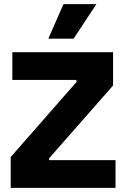

<svg xmlns="http://www.w3.org/2000/svg" viewBox="-20 -914 613 934"><path d="M32 0V-150L352 -515V-525H40V-660H530V-498L219 -144V-135H542V0ZM338 -726H215L289 -894H449Z"/></svg>

Font: Bricolage Grotesque 24pt ExtraBold
Style: Regular
Weight: 800
Designer: Mathieu Triay
Foundry: Atelier Triay
Version: Version 1.001;gftools[0.9.33.dev8+g029e19f]